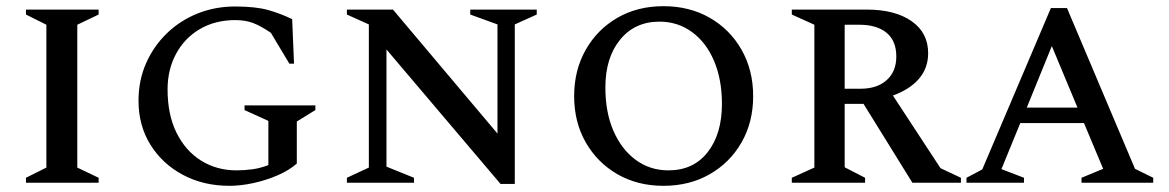

<svg xmlns="http://www.w3.org/2000/svg" viewBox="-20 -591 3780 621"><path d="M64 0V-16L130 -49V-511L64 -544V-560H299V-544L230 -511V-49L299 -16V0Z M722 10Q638 10 571.5 -25.5Q505 -61 466.5 -123Q428 -185 428 -265Q428 -331 452.5 -386.5Q477 -442 520 -483.5Q563 -525 619.5 -547.5Q676 -570 740 -570Q807 -570 847.5 -558.5Q888 -547 925 -529L931 -385H916L856 -485Q822 -508 797.5 -517Q773 -526 741 -526Q676 -526 626.5 -497Q577 -468 549.5 -417Q522 -366 522 -302Q522 -220 551 -161.5Q580 -103 630.5 -71.5Q681 -40 745 -40Q771 -40 796.5 -43.5Q822 -47 848 -57V-200L771 -235V-250H1000V-235L940 -198V-62Q915 -40 878 -24Q841 -8 800 1Q759 10 722 10Z M1102 0V-16L1173 -49V-512L1102 -544V-560H1251L1589 -159V-512L1501 -544V-560H1716V-544L1645 -512V4H1599L1230 -431V-52L1319 -16V0Z M2126 10Q2042 10 1977 -27.5Q1912 -65 1874.5 -130.5Q1837 -196 1837 -280Q1837 -364 1874.5 -430Q1912 -496 1977 -533.5Q2042 -571 2126 -571Q2210 -571 2275.5 -533.5Q2341 -496 2378.5 -430Q2416 -364 2416 -280Q2416 -196 2378.5 -130.5Q2341 -65 2275.5 -27.5Q2210 10 2126 10ZM2142 -40Q2223 -40 2269 -99Q2315 -158 2315 -255Q2315 -334 2289.5 -394Q2264 -454 2218 -487.5Q2172 -521 2113 -521Q2033 -521 1985.5 -462.5Q1938 -404 1938 -308Q1938 -228 1964 -168Q1990 -108 2036 -74Q2082 -40 2142 -40Z M2541 0V-16L2614 -49V-511L2541 -544V-560H2783Q2875 -560 2928.5 -522.5Q2982 -485 2982 -419Q2982 -371 2952.5 -336.5Q2923 -302 2868 -282L3022 -47L3088 -16V0H2931L2773 -255H2712V-50L2778 -16V0ZM2759 -511H2712V-304H2763Q2817 -304 2848 -332Q2879 -360 2879 -408Q2879 -459 2847.5 -485Q2816 -511 2759 -511Z M3106 0V-16L3157 -43L3379 -565H3431L3651 -45L3710 -16V0H3478V-16L3548 -45L3486 -193H3280L3219 -44L3292 -16V0ZM3301 -243H3465L3382 -442Z"/></svg>

Font: Spectral SC Medium
Style: Regular
Weight: 500
Designer: Jean-Baptiste Levee
Foundry: Production Type
Version: Version 2.001